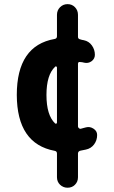

<svg xmlns="http://www.w3.org/2000/svg" viewBox="-20 -710 540 910"><path d="M250 -128.9V-389.6Q250 -393.6 246.6 -395Q243.2 -396.5 241.2 -393.6Q200.2 -355.5 200.2 -259.8Q200.2 -164.1 241.2 -125Q243.2 -123 246.6 -124Q250 -125 250 -128.9ZM387.7 -106.4Q406.2 -111.3 423.3 -100.1Q440.4 -88.9 440.4 -70.3Q440.4 -44.9 425.8 -25.4Q411.1 -5.9 386.7 -1Q367.2 2.9 362.3 3.9Q350.6 5.9 349.6 16.6V129.9Q349.6 151.4 335.4 165.5Q321.3 179.7 300.3 179.7Q279.3 179.7 264.6 165.5Q250 151.4 250 129.9V17.6Q250 6.8 239.3 4.9Q60.5 -28.3 59.6 -259.8Q59.6 -494.1 239.3 -525.4Q250 -527.3 250 -538.1V-639.6Q250 -661.1 264.6 -675.8Q279.3 -690.4 300.3 -690.4Q321.3 -690.4 335.4 -675.8Q349.6 -661.1 349.6 -639.6V-535.2Q349.6 -525.4 360.4 -523.4Q363.3 -522.5 368.7 -521Q374 -519.5 377 -519.5Q401.4 -514.6 415.5 -494.6Q429.7 -474.6 429.7 -450.2Q429.7 -431.6 414.1 -419.9Q398.4 -408.2 377.9 -413.1Q375 -414.1 372.1 -414.6Q369.1 -415 365.2 -415.5Q361.3 -416 359.4 -416Q350.6 -418 349.6 -408.2V-110.4Q349.6 -106.4 354 -102.5Q358.4 -98.6 362.3 -99.6Q367.2 -100.6 376.5 -103.5Q385.7 -106.4 387.7 -106.4Z"/></svg>

Font: Rounded-X Mgen+ 2m bold
Style: Bold
Weight: 700
Designer: [Source Han Sans]
Ryoko NISHIZUKA  (kana & ideographs); Paul D. Hunt (Latin, Greek & Cyrillic); Wenlong ZHANG  (bopomofo
Version: Version 1.059.20150602